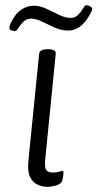

<svg xmlns="http://www.w3.org/2000/svg" viewBox="-20 -715 376 741"><path d="M163 6Q142 6 123.5 -3Q105 -12 95 -34.5Q85 -57 90 -98L131 -507Q133 -525 163 -525H167Q197 -525 195 -507L154 -95Q152 -71 158 -60Q164 -49 184 -49Q198 -49 206.5 -52Q215 -55 220 -55Q225 -55 225 -48Q225 -45 224 -36.5Q223 -28 220 -17Q216 -5 197 0.5Q178 6 163 6ZM37 -595Q32 -595 24 -598Q16 -601 16 -607Q16 -609 17 -613.5Q18 -618 20 -623Q39 -663 62.5 -678Q86 -693 110 -693Q134 -693 159.5 -681Q185 -669 208.5 -657.5Q232 -646 252 -646Q271 -646 282.5 -658.5Q294 -671 301 -683Q308 -695 313 -695Q319 -695 327.5 -690.5Q336 -686 336 -681Q336 -675 327 -659Q293 -597 243 -597Q217 -597 191.5 -608.5Q166 -620 142.5 -631.5Q119 -643 101 -643Q82 -643 70 -631Q58 -619 51 -607Q44 -595 37 -595Z"/></svg>

Font: Asap Semi Expanded Semi Expanded Light
Style: Italic
Weight: 300
Width: 6
Italic angle: -6°
Designer: Pablo Cosgaya
Foundry: Omnibus-Type
Version: Version 3.001; ttfautohint (v1.8.4.7-5d5b)